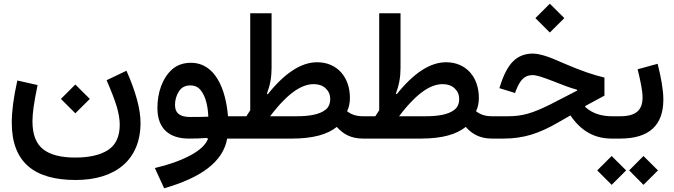

<svg xmlns="http://www.w3.org/2000/svg" viewBox="-20 -742 3610 1028"><path d="M383.3 -135.3 460.9 -212.4 383.3 -289.6 306.2 -212.4ZM550.8 -312.5C576.7 -252.9 594.7 -205.6 605.5 -169.9C615.7 -134.3 621.1 -102.5 621.1 -74.7C621.1 -11.7 600.6 33.2 559.6 60.5C518.1 87.9 459 101.6 382.3 101.6C306.2 101.6 249 86.9 210.9 57.1C172.9 27.3 153.8 -22.5 153.8 -92.3C153.8 -113.3 155.8 -138.7 159.7 -167.5C163.6 -196.3 170.9 -236.3 181.2 -286.6L72.8 -311C51.8 -216.8 43 -144.5 43 -85.4C43 126 162.1 221.7 385.3 221.7C595.7 221.7 732.4 116.2 732.4 -84.5C732.4 -156.7 707.5 -249.5 657.2 -363.3Z M1093.3 2.4C1080.1 34.7 1047.9 64.5 996.6 91.3C945.3 118.2 882.8 140.6 809.1 157.7L858.9 266.1C1055.7 209.5 1174.3 125 1196.3 0H1233.4V-119.6H1200.7C1189 -263.7 1133.3 -405.8 1002 -405.8C961.9 -405.8 928.7 -394 902.3 -371.1C849.1 -324.2 822.8 -246.1 822.8 -163.6C822.8 -53.7 885.7 0 991.7 0C1022.9 0 1056.6 -1 1089.4 -3.4ZM1095.2 -117.2C1062.5 -115.7 1029.3 -115.7 997.6 -115.7C948.2 -115.7 917 -132.8 917 -180.2C917 -206.1 923.8 -230 937.5 -252C951.2 -273.9 971.7 -284.7 999 -284.7C1022.9 -284.7 1041.5 -275.9 1055.2 -258.3C1068.8 -240.7 1078.6 -219.2 1085 -193.4C1091.3 -167.5 1094.7 -142.1 1095.2 -117.2Z M1543 0C1657.7 0 1734.4 -22.9 1783.2 -62.5C1816.4 -24.9 1858.9 0 1923.3 0H1923.8V-119.6H1923.3C1886.7 -119.6 1859.9 -129.4 1838.4 -146.5C1849.6 -169.4 1853.5 -193.4 1853.5 -218.3C1853.5 -328.1 1786.1 -408.7 1677.7 -408.7C1593.3 -408.7 1504.9 -351.6 1413.6 -237.3L1409.2 -240.7C1426.8 -287.6 1434.1 -329.6 1434.1 -378.4V-670.9H1319.8V-151.4C1312.5 -141.1 1306.6 -130.9 1299.3 -119.6H1233.4C1221.2 -119.6 1215.3 -99.6 1215.3 -60.1C1215.3 -20 1221.2 0 1233.4 0ZM1426.3 -119.6C1528.8 -254.9 1602.1 -291.5 1660.2 -291.5C1686 -291.5 1707.5 -284.2 1723.6 -269C1739.7 -253.9 1748 -234.9 1748 -211.9C1748 -187 1739.7 -167.5 1722.7 -154.3C1689 -127.4 1630.9 -119.6 1568.8 -119.6Z M2233.4 0C2348.1 0 2424.8 -22.9 2473.6 -62.5C2506.8 -24.9 2549.3 0 2613.8 0H2614.3V-119.6H2613.8C2577.1 -119.6 2550.3 -129.4 2528.8 -146.5C2540 -169.4 2543.9 -193.4 2543.9 -218.3C2543.9 -328.1 2476.6 -408.7 2368.2 -408.7C2283.7 -408.7 2195.3 -351.6 2104 -237.3L2099.6 -240.7C2117.2 -287.6 2124.5 -329.6 2124.5 -378.4V-670.9H2010.3V-151.4C2002.9 -141.1 1997.1 -130.9 1989.7 -119.6H1923.8C1911.6 -119.6 1905.8 -99.6 1905.8 -60.1C1905.8 -20 1911.6 0 1923.8 0ZM2116.7 -119.6C2219.2 -254.9 2292.5 -291.5 2350.6 -291.5C2376.5 -291.5 2397.9 -284.2 2414.1 -269C2430.2 -253.9 2438.5 -234.9 2438.5 -211.9C2438.5 -187 2430.2 -167.5 2413.1 -154.3C2379.4 -127.4 2321.3 -119.6 2259.3 -119.6Z M2832.5 -455.1C2790.5 -455.1 2755.9 -441.4 2728 -414.6C2700.2 -387.2 2676.3 -342.3 2657.2 -280.3L2653.8 -270L2737.8 -244.1L2741.2 -254.4C2764.6 -315.4 2789.1 -339.8 2831.5 -339.8C2852.5 -339.8 2882.8 -330.1 2943.4 -306.6C2996.6 -285.2 3034.2 -271 3069.8 -261.7V-256.8L2924.8 -182.1C2829.1 -134.8 2776.4 -119.6 2699.2 -119.6H2614.3C2602.1 -119.6 2596.2 -103 2596.2 -60.1C2596.2 -17.1 2602.1 0 2614.3 0H2676.8C2728 0 2776.9 -6.8 2822.8 -20.5C2868.2 -34.2 2918 -56.6 2971.2 -87.9L3034.2 -124C3094.2 -35.6 3168.5 0 3254.9 0H3279.3V-119.6H3255.9C3206.5 -119.6 3153.8 -131.8 3113.3 -169.4V-174.3L3216.3 -230V-326.7C3185.5 -334 3153.8 -343.3 3121.6 -354.5C3089.4 -365.7 3049.8 -380.9 3003.4 -400.9C2956.1 -421.9 2920.4 -436.5 2895.5 -443.8C2870.6 -451.2 2849.6 -455.1 2832.5 -455.1ZM2923.8 -567.9 3001.5 -645 2923.8 -722.2 2846.7 -645Z M3394 -371.1C3409.7 -307.1 3420.4 -253.9 3420.4 -220.7C3420.4 -152.8 3385.7 -119.6 3300.3 -119.6H3279.3C3267.1 -119.6 3261.2 -99.6 3261.2 -60.1C3261.2 -20 3267.1 0 3279.3 0H3300.3C3457 0 3531.7 -72.3 3531.7 -209C3531.7 -259.3 3520 -325.7 3501 -400.4ZM3254.9 247.6 3332.5 170.4 3254.9 93.3 3177.7 170.4ZM3425.3 247.6 3502.9 170.4 3425.3 93.3 3348.6 170.4Z"/></svg>

Font: Estedad SemiBold
Style: Regular
Weight: 600
Designer: Amin Abedi
Version: Version 7.3